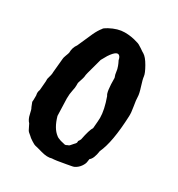

<svg xmlns="http://www.w3.org/2000/svg" viewBox="-162 -726 811 877"><g transform="rotate(30 244.0 -287.0)"><path d="M162 -227 165 -137Q181 -80 212 -57Q217 -52 235 -46L260 -40Q265 -40 271 -44Q278 -46 281 -49Q288 -58 295 -65Q302 -72 301 -72Q305 -76 304 -85Q307 -88 312 -98Q323 -154 334 -170Q338 -214 338 -226Q338 -268 316 -329Q304 -343 304 -418Q298 -433 297 -445.5Q296 -458 290.5 -472.5Q285 -487 282 -492Q279 -497 278.5 -501.5Q278 -506 274 -513Q258 -537 225 -487L208 -457Q208 -455 198 -420Q182 -364 182.5 -357.5Q183 -351 171 -316Q170 -313 170.5 -302Q171 -291 166.5 -271.5Q162 -252 162 -227ZM48 -300 55 -374Q55 -380 59.5 -392Q64 -404 65 -407Q65 -409 67 -414Q67 -441 82 -461Q105 -514 117 -540Q129 -566 143 -583Q144 -588 164 -599Q205 -621 241 -621Q277 -621 310 -610Q321 -608 339.5 -595Q358 -582 361 -581Q378 -571 396.5 -538.5Q415 -506 416.5 -491Q418 -476 428.5 -443.5Q439 -411 439 -395.5Q439 -380 444.5 -349Q450 -318 449 -299Q443 -158 413 -95Q407 -51 390 -39L388 -25Q387 -13 376.5 2Q366 17 350 25Q347 28 310 34Q257 44 240 44Q218 51 184.5 41.5Q151 32 146 31.5Q141 31 124.5 20.5Q108 10 103 4Q87 -8 84 -15L70 -43Q57 -56 52 -80.5Q47 -105 42 -112Q37 -123 33 -135Q34 -142 34 -160V-170Q30 -185 36 -199Q37 -206 37.5 -216.5Q38 -227 40 -247V-260Q49 -290 48 -300Z"/></g></svg>

Font: Caveat Brush
Style: Regular
Weight: 400
Designer: Pablo Impallari
Foundry: Creative Lab NY
Version: Version 1.096; ttfautohint (v1.3)